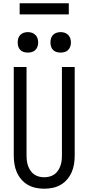

<svg xmlns="http://www.w3.org/2000/svg" viewBox="-20 -1144 540 1172"><path d="M250 8Q224 8 198 2.5Q172 -3 149.5 -16Q127 -29 110 -49Q93 -69 82.5 -93Q72 -117 68 -143Q64 -169 64 -195V-735H142V-195Q142 -179 144 -162.5Q146 -146 151.5 -131Q157 -116 166 -102.5Q175 -89 188.5 -79.5Q202 -70 218 -66Q234 -62 250 -62Q266 -62 282 -66Q298 -70 311.5 -79.5Q325 -89 334 -102.5Q343 -116 348.5 -131Q354 -146 356 -162.5Q358 -179 358 -195V-735H436V-195Q436 -169 432 -143Q428 -117 417.5 -93Q407 -69 390 -49Q373 -29 350.5 -16Q328 -3 302 2.5Q276 8 250 8ZM350 -823Q337 -823 325 -826.5Q313 -830 304 -839Q295 -848 291.5 -860Q288 -872 288 -885Q288 -898 291.5 -910Q295 -922 304 -931Q313 -940 325 -944Q337 -948 350 -948Q363 -948 375 -944Q387 -940 396 -931Q405 -922 409 -910Q413 -898 413 -885Q413 -872 409 -860Q405 -848 396 -839Q387 -830 375 -826.5Q363 -823 350 -823ZM150 -823Q137 -823 125 -826.5Q113 -830 104 -839Q95 -848 91.5 -860Q88 -872 88 -885Q88 -898 91.5 -910Q95 -922 104 -931Q113 -940 125 -944Q137 -948 150 -948Q163 -948 175 -944Q187 -940 196 -931Q205 -922 209 -910Q213 -898 213 -885Q213 -872 209 -860Q205 -848 196 -839Q187 -830 175 -826.5Q163 -823 150 -823ZM100 -1056V-1124H400V-1056Z"/></svg>

Font: Iosevka MaddieWtf
Style: Regular
Weight: 400
Monospace: yes
Designer: Belleve Invis
Foundry: Belleve Invis
Version: Version 31.3.0; ttfautohint (v1.8.3)